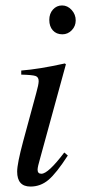

<svg xmlns="http://www.w3.org/2000/svg" viewBox="-20 -674 318 705"><path d="M258 -599Q258 -578 243.5 -563Q229 -548 209 -548Q187 -548 174 -562.5Q161 -577 161 -601Q161 -624 174.5 -639Q188 -654 208 -654Q228 -654 243 -637.5Q258 -621 258 -599ZM216 -114 229 -103Q187 -38 158 -13.5Q129 11 92 11Q43 11 43 -44Q43 -73 65 -155L113 -332Q122 -364 122 -376Q122 -391 110.5 -395Q99 -399 58 -400V-415Q123 -420 218 -441L222 -438L128 -95Q118 -61 118 -51Q118 -36 132 -36Q157 -36 216 -114Z"/></svg>

Font: STIX MathJax Alphabets
Style: Italic
Weight: 400
Italic angle: -16.33°
Designer: MicroPress Inc., with final additions and corrections provided by Coen Hoffman, Elsevier (retired)
Version: Version 1.1.1